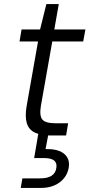

<svg xmlns="http://www.w3.org/2000/svg" viewBox="-20 -666 440 944"><path d="M225 0Q181 0 151.5 -14Q122 -28 112 -60Q102 -92 111 -145L167 -462H76L86 -521H177L208 -646H269L247 -521H400L389 -462H237L181 -145Q173 -96 188.5 -78Q204 -60 253 -60H315L305 0ZM82 258 90 211H176Q215 211 234.5 197.5Q254 184 257 159Q261 136 246.5 123.5Q232 111 194 111H148L168 -7H218L204 67Q244 66 270.5 76Q297 86 310 107Q323 128 318 158Q313 188 294.5 210.5Q276 233 247.5 245.5Q219 258 182 258Z"/></svg>

Font: DM Sans 10pt Light
Style: Italic
Weight: 300
Italic angle: -10°
Version: Version 4.004;gftools[0.9.30]